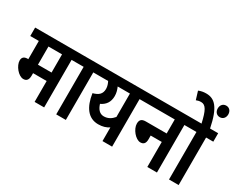

<svg xmlns="http://www.w3.org/2000/svg" viewBox="-115 -1372 2263 1847"><g transform="rotate(30 1016.5 -448.0)"><path d="M459 -528H539V-622H0V-528H95V-325L87 -326C42 -326 29 -302 29 -273C29 -217 92 -136 148 -136C182 -136 202 -156 202 -204V-232H353V0H459ZM353 -528V-326H202V-528Z M700 -528H780V-622H526V-528H593V0H700Z M1294 -622H767V-528H865C876 -507 886 -480 886 -452C886 -396 856 -368 793 -351C814 -208 877 -119 989 -119C1039 -119 1075 -131 1107 -152V0H1214V-528H1294ZM907 -298C961 -323 993 -366 993 -434C993 -468 984 -499 971 -528H1107V-268C1079 -234 1044 -212 998 -212C954 -212 924 -243 907 -298Z M1281 -622V-528H1605V-372H1373C1322 -372 1309 -347 1309 -311C1309 -251 1374 -171 1428 -171C1464 -171 1482 -192 1482 -235V-278H1605V0H1712V-528H1792V-622Z M1953 -528H2033V-622H1943C1899 -839 1837 -896 1743 -896C1713 -896 1686 -891 1660 -880L1688 -789C1704 -796 1721 -800 1742 -800C1793 -800 1819 -752 1848 -622H1779V-528H1846V0H1953ZM1910 -827C1910 -790 1933 -763 1969 -763C2004 -763 2027 -790 2027 -827C2027 -864 2004 -891 1969 -891C1933 -891 1910 -864 1910 -827Z"/></g></svg>

Font: Noto Sans Devanagari UI Condensed SemiBold
Style: Regular
Weight: 600
Width: 3
Designer: Jelle Bosma - Monotype Design Team
Foundry: Monotype Imaging Inc.
Version: Version 2.003